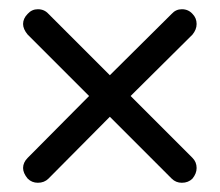

<svg xmlns="http://www.w3.org/2000/svg" viewBox="-20 -472 476 416"><path d="M263 -264 397 -130Q406 -121 406 -108Q406 -96 397 -85Q388 -76 374 -76Q361 -76 352 -85L218 -219L85 -85Q76 -76 62 -76Q49 -76 40 -85Q30 -97 30 -108Q30 -120 40 -130L173 -264L40 -397Q30 -409 30 -420Q30 -432 40 -442Q49 -452 62 -452Q76 -452 85 -442L218 -309L352 -442Q361 -452 374 -452Q388 -452 397 -442Q406 -433 406 -420Q406 -408 397 -397Z"/></svg>

Font: Hachi Maru Pop
Style: Regular
Weight: 400
Designer: Nontynet
Foundry: Nontynet
Version: Version 1.300